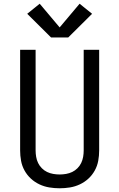

<svg xmlns="http://www.w3.org/2000/svg" viewBox="-20 -1002 640 1030"><path d="M300 8Q272 8 244.5 3.5Q217 -1 191.5 -13Q166 -25 145.5 -44Q125 -63 111.5 -87.5Q98 -112 93 -139.5Q88 -167 88 -195V-735H171V-195Q171 -178 174 -160.5Q177 -143 184.5 -127.5Q192 -112 204.5 -99.5Q217 -87 232.5 -79.5Q248 -72 265.5 -69Q283 -66 300 -66Q317 -66 334.5 -69Q352 -72 367.5 -79.5Q383 -87 395.5 -99.5Q408 -112 415.5 -127.5Q423 -143 426 -160.5Q429 -178 429 -195V-735H512V-195Q512 -167 507 -139.5Q502 -112 488.5 -87.5Q475 -63 454.5 -44Q434 -25 408.5 -13Q383 -1 355.5 3.5Q328 8 300 8ZM346 -801H254L126 -928L193 -982L300 -855L407 -982L474 -928Z"/></svg>

Font: Bmono
Style: Regular
Weight: 400
Monospace: yes
Designer: Belleve Invis
Foundry: Belleve Invis
Version: Version 11.2.2; ttfautohint (v1.8.2)